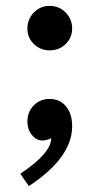

<svg xmlns="http://www.w3.org/2000/svg" viewBox="-20 -477 335 652"><path d="M78 155 49 113Q154 43 154 -8Q140 0 124 0Q103 0 88 -19Q73 -38 73 -64Q73 -97 94.5 -119Q116 -141 148 -141Q183 -141 204 -116Q225 -91 225 -48Q225 58 78 155ZM73 -380Q73 -412 95 -434.5Q117 -457 148 -457Q181 -457 203 -434.5Q225 -412 225 -380Q225 -349 203 -327.5Q181 -306 148 -306Q117 -306 95 -327.5Q73 -349 73 -380Z"/></svg>

Font: Libre Baskerville
Style: Bold
Weight: 700
Designer: Pablo Impallari, Rodrigo Fuenzalida
Foundry: Pablo Impallari, Rodrigo Fuenzalida
Version: Version 1.000